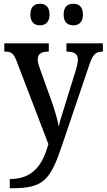

<svg xmlns="http://www.w3.org/2000/svg" viewBox="-20 -767 568 1023"><path d="M371 -632C398 -632 422 -647 422 -689C422 -733 398 -747 371 -747C342 -747 319 -733 319 -689C319 -647 342 -632 371 -632ZM193 -632C220 -632 244 -647 244 -689C244 -733 220 -747 193 -747C165 -747 142 -733 142 -689C142 -647 165 -632 193 -632ZM32 187V236H43C214 236 249 192 313 0L454 -416C474 -478 489 -491 525 -492H528V-536H334V-492H337C376 -491 395 -480 395 -449C395 -436 391 -417 386 -400L326 -206C314 -167 301 -129 293 -93C288 -125 271 -182 253 -233L192 -403C185 -422 181 -437 181 -451C181 -477 197 -492 237 -492H240V-536H3V-492H6C41 -492 53 -482 69 -440L238 1C207 110 157 187 32 187Z"/></svg>

Font: Noto Serif Lao SemiCondensed Medium
Style: Regular
Weight: 500
Width: 4
Designer: Monotype Design Team
Foundry: Monotype Imaging Inc.
Version: Version 2.003